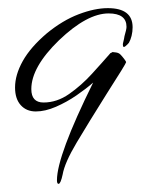

<svg xmlns="http://www.w3.org/2000/svg" viewBox="-20 -410 346 472"><path d="M124 42Q120 42 120 33Q120 -27 209 -207Q192 -192 168 -175.5Q144 -159 117.5 -147.5Q91 -136 68 -136Q45 -136 31 -151.5Q17 -167 17 -195Q17 -226 36 -260Q55 -294 95 -328Q134 -360 173.5 -375Q213 -390 245 -390Q306 -390 306 -343Q306 -332 303.5 -322Q301 -312 297 -305Q295 -302 288.5 -296.5Q282 -291 282 -301Q282 -303 283.5 -308.5Q285 -314 286 -321Q291 -338 291 -344Q291 -377 247 -377Q194 -377 125 -311Q57 -245 57 -191Q57 -158 87 -158Q120 -158 150 -179Q180 -200 206 -228.5Q232 -257 252 -280Q252 -280 252 -280Q252 -279 254 -280.5Q256 -282 257 -282Q259 -282 265.5 -281Q272 -280 276 -276Q280 -272 285 -265.5Q290 -259 290 -257Q290 -254 242 -179Q198 -109 168.5 -59.5Q139 -10 134 19Q129 42 124 42Z"/></svg>

Font: Corinthia
Style: Regular
Weight: 400
Designer: Robert E. Leuschke
Foundry: Robert E. Leuschke
Version: Version 1.013; ttfautohint (v1.8.3)